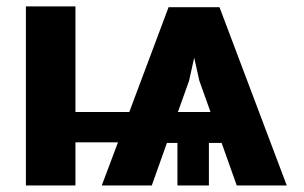

<svg xmlns="http://www.w3.org/2000/svg" viewBox="-20 -565 927 585"><path d="M701.3 0 655.2 -129.6H616.5V0H520.6V-129.6H488.6L442.5 0H290.1L339.5 -131.4H209.9V0H58.9V-545.5H209.9V-223.7H373.9L493.6 -543H648.8L853.7 0ZM556.1 -318.9 522 -223.7H621.4L587.4 -318.9L571.7 -389.2Z"/></svg>

Font: Inter UI
Style: Bold
Weight: 700
Designer: Rasmus Andersson
Foundry: rsms
Version: 3.2;8d6f07862